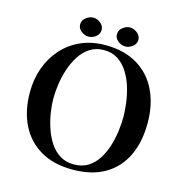

<svg xmlns="http://www.w3.org/2000/svg" viewBox="-125 -992 1070 1115"><g transform="rotate(15 410.0 -434.0)"><path d="M617 -363Q617 -401 611 -447.5Q605 -494 591 -540Q577 -586 553 -624.5Q529 -663 493.5 -686.5Q458 -710 409 -710Q360 -710 324 -686.5Q288 -663 263.5 -624.5Q239 -586 224 -540Q209 -494 202.5 -447.5Q196 -401 196 -363Q196 -325 203 -279.5Q210 -234 225 -188.5Q240 -143 264.5 -105.5Q289 -68 325 -45.5Q361 -23 409 -23Q459 -23 494.5 -45.5Q530 -68 553.5 -105Q577 -142 591 -187Q605 -232 611 -278Q617 -324 617 -363ZM762 -365Q762 -252 722 -168Q682 -84 603.5 -38Q525 8 409 8Q295 8 216 -38.5Q137 -85 96 -168.5Q55 -252 55 -363Q55 -441 79.5 -509.5Q104 -578 150.5 -630Q197 -682 262.5 -711Q328 -740 409 -740Q523 -740 602 -692.5Q681 -645 721.5 -560.5Q762 -476 762 -365ZM364 -819Q364 -794 343.5 -778Q323 -762 300 -762Q277 -762 256 -778Q235 -794 235 -819Q235 -843 256 -859.5Q277 -876 300 -876Q323 -876 343.5 -859.5Q364 -843 364 -819ZM585 -819Q585 -794 564 -778Q543 -762 520 -762Q498 -762 477 -778Q456 -794 456 -819Q456 -843 477 -859.5Q498 -876 520 -876Q543 -876 564 -859.5Q585 -843 585 -819Z"/></g></svg>

Font: Kaisei Opti
Style: Bold
Weight: 700
Designer: Font-Kai, 金井和夫
Foundry: KAZUO KANAI
Version: Version 5.003